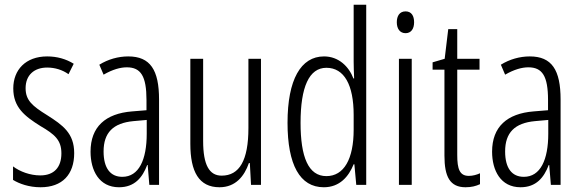

<svg xmlns="http://www.w3.org/2000/svg" viewBox="-20 -780 2451 810"><path d="M293 -134C293 -218 245 -252 179 -294C116 -333 88 -357 88 -408C88 -463 124 -495 179 -495C212 -495 244 -485 269 -467L291 -511C259 -531 221 -542 179 -542C88 -542 36 -485 36 -407C36 -327 84 -290 151 -248C211 -213 239 -189 239 -133C239 -74 208 -40 150 -40C107 -40 64 -56 35 -78V-21C61 -5 102 10 151 10C243 10 293 -44 293 -134Z M521 -542C479 -542 436 -530 399 -507L417 -465C455 -487 488 -496 515 -496C574 -496 598 -459 598 -358V-315L537 -310C425 -301 362 -245 362 -140C362 -61 398 10 482 10C548 10 581 -31 601 -84H603L610 0H651V-360C651 -485 614 -542 521 -542ZM543 -269 599 -274V-216C599 -106 566 -34 496 -34C446 -34 417 -70 417 -141C417 -220 457 -261 543 -269Z M1081 -532H1028V-240C1028 -103 990 -39 915 -39C863 -39 837 -84 837 -185V-532H783V-173C783 -56 819 10 906 10C974 10 1011 -37 1030 -92H1034L1039 0H1081Z M1346 10C1413 10 1451 -35 1472 -87H1475L1483 0H1525V-760H1472V-520C1472 -498 1473 -476 1474 -449H1471C1452 -499 1409 -542 1347 -542C1249 -542 1193 -444 1193 -262C1193 -85 1245 10 1346 10ZM1357 -37C1281 -37 1248 -117 1248 -262C1248 -413 1284 -494 1357 -494C1432 -494 1472 -422 1472 -295V-233C1472 -109 1431 -37 1357 -37Z M1691 -732C1666 -732 1654 -713 1654 -686C1654 -659 1667 -640 1691 -640C1714 -640 1727 -658 1727 -686C1727 -713 1716 -732 1691 -732ZM1717 -532H1663V0H1717Z M1958 -38C1919 -38 1909 -67 1909 -126V-486H2003V-532H1909V-657H1871L1856 -532L1805 -517V-486H1855V-123C1855 -35 1878 10 1944 10C1969 10 1988 5 2005 -3V-49C1992 -43 1975 -38 1958 -38Z M2215 -542C2173 -542 2130 -530 2093 -507L2111 -465C2149 -487 2182 -496 2209 -496C2268 -496 2292 -459 2292 -358V-315L2231 -310C2119 -301 2056 -245 2056 -140C2056 -61 2092 10 2176 10C2242 10 2275 -31 2295 -84H2297L2304 0H2345V-360C2345 -485 2308 -542 2215 -542ZM2237 -269 2293 -274V-216C2293 -106 2260 -34 2190 -34C2140 -34 2111 -70 2111 -141C2111 -220 2151 -261 2237 -269Z"/></svg>

Font: Noto Sans Devanagari ExtraCondensed Light
Style: Regular
Weight: 300
Width: 2
Designer: Jelle Bosma - Monotype Design Team
Foundry: Monotype Imaging Inc.
Version: Version 2.004